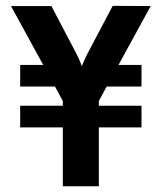

<svg xmlns="http://www.w3.org/2000/svg" viewBox="-20 -646 561 666"><path d="M197.9 0H322.9V-204.2H470.8V-279.2H322.9V-295.8L350 -345.8H470.8V-420.8H391L502.8 -625L370.8 -625.7L296.5 -484.7C285.4 -463.9 275 -445.1 263.9 -416.7C253.5 -445.1 242.4 -464.6 231.9 -484.7L158.3 -625H18.1L129.9 -420.8H50V-345.8H170.8L197.9 -295.8V-279.2H50V-204.2H197.9Z"/></svg>

Font: Afacad
Style: Bold
Weight: 700
Designer: Kristian Moeller
Foundry: Dicotype
Version: Version 1.000